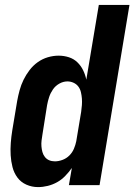

<svg xmlns="http://www.w3.org/2000/svg" viewBox="-20 -755 548 783"><path d="M135 8Q110 8 87.5 -2Q65 -12 51 -31Q37 -50 31 -73.5Q25 -97 23.5 -122Q22 -147 24 -172.5Q26 -198 30 -223L50 -343Q54 -365 60 -387Q66 -409 76 -429.5Q86 -450 100.5 -469Q115 -488 134 -501.5Q153 -515 175 -521.5Q197 -528 219 -528Q241 -528 261 -521.5Q281 -515 295.5 -501Q310 -487 319 -468.5Q328 -450 332 -430L383 -735H508L386 0H261L273 -70Q261 -53 246 -37.5Q231 -22 213 -12Q195 -2 175 3Q155 8 135 8ZM204 -97Q219 -97 235 -103Q251 -109 263 -121Q275 -133 281.5 -148.5Q288 -164 291 -179L311 -299Q313 -313 314 -326.5Q315 -340 314 -353Q313 -366 310 -379Q307 -392 299.5 -402Q292 -412 280 -417.5Q268 -423 255 -423Q238 -423 222 -414Q206 -405 196 -390.5Q186 -376 180.5 -359.5Q175 -343 172 -326L153 -206Q151 -194 149.5 -182Q148 -170 149 -158Q150 -146 153 -135Q156 -124 163 -115Q170 -106 180.5 -101.5Q191 -97 204 -97Z"/></svg>

Font: Iosevka SS04 Extrabold
Style: Italic
Weight: 800
Italic angle: -9°
Monospace: yes
Designer: Belleve Invis
Foundry: Belleve Invis
Version: Version 19.0.0; ttfautohint (v1.8.4)